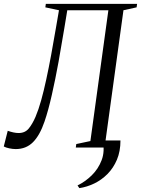

<svg xmlns="http://www.w3.org/2000/svg" viewBox="-36 -763 730 993"><path d="M587 -36.5Q587 19.5 568.8 62.8Q550.5 106 520 136.8Q489.5 167.5 451.8 185.8Q414 204 374.5 210L365 196Q404.5 177 438.5 143.8Q472.5 110.5 489.8 65Q507 19.5 495 -36.5ZM312 -710 296.5 -616Q283 -533 266.8 -443.2Q250.5 -353.5 232.2 -272.8Q214 -192 194.5 -135Q170 -63 134.5 -27.5Q99 8 45.5 8Q30 8 12 4.2Q-6 0.5 -16.5 -5.5L4 -86.5Q18 -81.5 33 -78.2Q48 -75 60 -75Q94 -75 113.2 -99Q132.5 -123 148 -159.5Q163.5 -196 177 -244.5Q190.5 -293 203.2 -352Q216 -411 228.5 -478.5Q241 -546 253.5 -620L269 -710L198.5 -725L201 -743H673L670.5 -725L602.5 -710L509.5 -33.5L583.5 -18L581 0H356L358.5 -18L431.5 -33.5L524.5 -710Z"/></svg>

Font: Merriweather 144pt Light
Style: Italic
Weight: 300
Italic angle: -7.8°
Version: Version 2.101